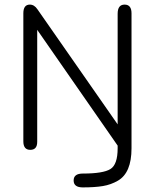

<svg xmlns="http://www.w3.org/2000/svg" viewBox="-20 -648 678 839"><path d="M494.1 -104.5V-587.9Q494.1 -627.9 524.4 -627.9Q554.7 -627.9 554.7 -589.8V0Q554.7 107.4 495.1 141.6Q464.8 159.2 429.7 165Q394.5 170.9 341.8 170.9Q301.8 170.9 301.8 140.6Q301.8 110.4 341.8 110.4Q430.7 110.4 462.4 90.8Q494.1 71.3 494.1 0V-11.7L142.6 -517.6V-28.3Q142.6 6.8 112.3 6.8Q82 6.8 82 -30.3V-589.8Q82 -627.9 110.4 -627.9Q129.9 -627.9 143.6 -607.4Z"/></svg>

Font: Jura
Style: Medium
Weight: 500
Version: Version 2.6.1